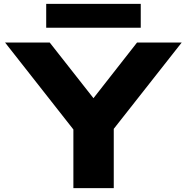

<svg xmlns="http://www.w3.org/2000/svg" viewBox="-20 -969 963 989"><path d="M358 0V-365H566V0ZM6 -750H236L508 -404H415L686 -750H916L528 -257L395 -255ZM218 -826V-949H705V-826Z"/></svg>

Font: Unbounded
Style: Bold
Weight: 700
Designer: Luke Prowse, Jean-Baptiste Morizot, Fátima Lázaro, Florian Runge
Foundry: NaN
Version: Version 1.700